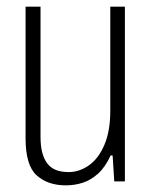

<svg xmlns="http://www.w3.org/2000/svg" viewBox="-20 -546 459 578"><path d="M178 12Q124 12 90.5 -18Q57 -48 57 -129V-526H102V-134Q102 -107 107 -87.5Q112 -68 122 -54.5Q132 -41 148 -34.5Q164 -28 187 -28Q219 -28 248 -48.5Q277 -69 294.5 -110.5Q312 -152 312 -212V-526H356V0H324L319 -78H313Q297 -43 275.5 -23.5Q254 -4 229.5 4Q205 12 178 12Z"/></svg>

Font: Archivo Condensed Thin
Style: Regular
Weight: 250
Width: 3
Designer: Hector Gatti
Foundry: Omnibus-Type
Version: Version 2.001